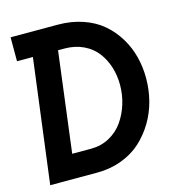

<svg xmlns="http://www.w3.org/2000/svg" viewBox="-105 -789 800 878"><g transform="rotate(-15 295.0 -350.0)"><path d="M24.9 0 100.1 -586.9H24.9V-700.2H248Q312.5 -700.2 366.9 -681.4Q421.4 -662.6 459.2 -630.1Q497.1 -597.7 523.7 -554Q550.3 -510.3 562.7 -461.2Q575.2 -412.1 575.2 -359.9Q575.2 -305.7 562 -253.9Q548.8 -202.1 521.5 -156.2Q494.1 -110.4 455.8 -75.4Q417.5 -40.5 363.8 -20.3Q310.1 0 248 0ZM159.2 -112.8H249Q296.4 -112.8 335.7 -134.3Q375 -155.8 399.9 -191.2Q424.8 -226.6 438.5 -270.5Q452.1 -314.5 452.1 -360.8Q452.1 -405.3 439.7 -445.1Q427.2 -484.9 403.1 -516.8Q378.9 -548.8 339.1 -567.9Q299.3 -586.9 249 -586.9H219.2Z"/></g></svg>

Font: Cakra Normal
Style: Regular
Weight: 400
Designer: Lucia Kollert, Vojtech Kollert
Foundry: OoM Type
Version: Version 1.000;Glyphs 3.1.1 (3148)